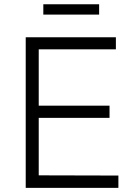

<svg xmlns="http://www.w3.org/2000/svg" viewBox="-20 -902 652 922"><path d="M103.5 0V-723H536.5V-665H166V-394.5H506V-336H166V-60L548.5 -59V0ZM456 -881.5V-832H188V-881.5Z"/></svg>

Font: Public Sans Thin ExtraLight
Style: Regular
Weight: 250
Version: Version 1.007